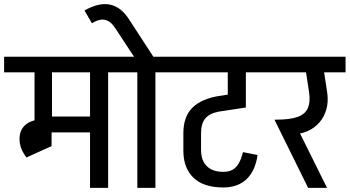

<svg xmlns="http://www.w3.org/2000/svg" viewBox="-45 -914 1701 934"><path d="M-25 -562V-638H358V-562ZM123 -302V-630H208V-302ZM154 -180V-320H206V-203ZM159 -270V-347H412V-270ZM50 -237Q50 -284 81.5 -309Q113 -334 172 -334V-280Q147 -280 134.5 -268.5Q122 -257 122 -237ZM84 -148Q50 -191 50 -237H122Q122 -216 149 -181ZM84 -148 104 -294H172V-188ZM393 0V-626H481V0ZM297 -562V-638H577V-562Z M623 0V-626H711V0ZM527 -562V-638H807V-562ZM607 -638 517 -775 582 -821 701 -638ZM517 -775Q495 -810 467.5 -817Q440 -824 402 -801L366 -863Q437 -903 490.5 -891.5Q544 -880 582 -821Z M757 -562V-638H1285V-562ZM1040 -2V-78Q1069 -78 1087 -88.5Q1105 -99 1117 -120.5Q1129 -142 1137 -174L1208 -160Q1197 -83 1154.5 -42.5Q1112 -2 1040 -2ZM1042 -2Q945 -2 896 -49.5Q847 -97 847 -181L933 -184Q933 -151 945 -127.5Q957 -104 981 -91Q1005 -78 1042 -78ZM847 -180V-267H933V-183ZM847 -266Q847 -346 890.5 -389.5Q934 -433 1019 -447V-371Q973 -362 953 -337Q933 -312 933 -266ZM1019 -371V-447L1151 -467V-391ZM1063 -440V-630H1151V-440Z M1335 -261 1300 -332Q1367 -332 1403.5 -345.5Q1440 -359 1452.5 -388Q1465 -417 1459 -462H1547Q1553 -418 1542.5 -381.5Q1532 -345 1508.5 -318Q1485 -291 1451 -276Q1417 -261 1375 -261ZM1454 0 1290 -332H1381L1546 0ZM1459 -462 1438 -600H1526L1547 -462ZM1235 -562V-638H1636V-562Z"/></svg>

Font: Akshar Light
Style: Regular
Weight: 400
Version: Version 1.100